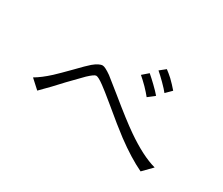

<svg xmlns="http://www.w3.org/2000/svg" viewBox="-96 -985 1192 1025"><g transform="rotate(30 500.0 -472.5)"><path d="M86.9 -348.6 141.6 -298.8Q167 -324.2 198.2 -356.4Q216.8 -376 251 -413.1Q308.6 -472.7 329.1 -493.2Q363.3 -525.4 375 -525.4Q388.7 -525.4 425.8 -498Q450.2 -480.5 511.7 -429.7Q607.4 -349.6 662.1 -308.6Q756.8 -238.3 835 -201.2L889.6 -256.8Q806.6 -279.3 696.3 -355.5Q632.8 -399.4 519.5 -492.2Q456.1 -543.9 431.6 -562.5Q392.6 -589.8 377.9 -589.8Q356.4 -589.8 322.3 -561.5Q300.8 -543 252 -492.2Q200.2 -439.5 172.9 -414.1Q126 -371.1 86.9 -348.6ZM683.6 -744.1 648.4 -715.8Q668.9 -698.2 695.3 -671.9Q723.6 -643.6 736.3 -627L770.5 -661.1Q748 -687.5 722.7 -711.9Q702.1 -730.5 683.6 -744.1ZM615.2 -679.7 579.1 -648.4Q600.6 -629.9 625 -605.5Q649.4 -580.1 665 -560.5L705.1 -591.8Q689.5 -610.4 661.1 -637.7Q635.7 -662.1 615.2 -679.7Z"/></g></svg>

Font: DotumChe
Style: Regular
Weight: 400
Monospace: yes
Version: Version 2.21